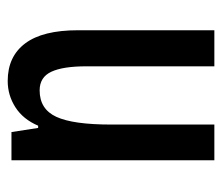

<svg xmlns="http://www.w3.org/2000/svg" viewBox="-60 -530 590 511"><g transform="rotate(-90 235.5 -275.0)"><path d="M275 -550Q340 -550 375 -503.5Q410 -457 410 -363V0H314V-341Q314 -403 299.5 -434Q285 -465 250 -465Q200 -465 179.5 -420.5Q159 -376 159 -275V0H64V-540H139L150 -469H156Q173 -509 205 -529.5Q237 -550 275 -550Z"/></g></svg>

Font: Noto Sans Sinhala ExtraCondensed Medium
Style: Regular
Weight: 500
Width: 2
Designer: Jelle Bosma - Monotype Design Team
Foundry: Monotype Imaging Inc.
Version: Version 2.006; ttfautohint (v1.8.4.7-5d5b)